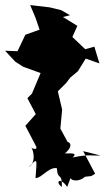

<svg xmlns="http://www.w3.org/2000/svg" viewBox="-45 -692 416 757"><path d="M233 10C238 23 270 24 290 5C323 0 307 7 330 -7L283 -96L351 -79C316 -77 308 -85 241 -71C267 -93 222 -86 211 -87C261 -130 206 -139 224 -128L193 -185L200 -260L183 -332L216 -365L232 -386L262 -411L293 -461L347 -442L327 -508L291 -498L230 -556L225 -512L260 -590L203 -625L231 -632L196 -652L151 -663L74 -672L95 -622L111 -575L55 -555L24 -490L-25 -492L15 -449L46 -429L115 -404L81 -323L63 -305L96 -242L55 -196L101 -108C81 -139 120 -91 78 -109C76 -122 107 -58 68 -33C104 -70 101 -70 95 10C119 11 146 -34 179 -29C183 24 200 -17 199 45C171 26 191 3 220 45Z"/></svg>

Font: Asimov Aggro
Style: Medium
Weight: 500
Designer: Google
Version: Version 2.000980; 2014